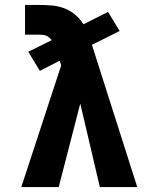

<svg xmlns="http://www.w3.org/2000/svg" viewBox="-20 -755 640 775"><path d="M66 0 227 -491 221 -510 141 -469 94 -546 189 -593Q184 -599 178 -604Q172 -609 165 -611.5Q158 -614 150.5 -614.5Q143 -615 135 -615H81V-735H135Q161 -735 187.5 -733Q214 -731 238.5 -722Q263 -713 283 -696Q303 -679 317 -657L416 -707L463 -630L351 -574L534 0H383L304 -337L217 0Z"/></svg>

Font: Iosevka Slab Heavy Extended
Style: Regular
Weight: 900
Width: 7
Monospace: yes
Designer: Belleve Invis
Foundry: Belleve Invis
Version: Version 11.1.0; ttfautohint (v1.8.3)